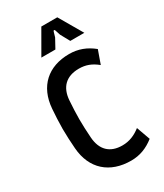

<svg xmlns="http://www.w3.org/2000/svg" viewBox="-230 -1023 964 1126"><g transform="rotate(-30 252.5 -460.5)"><path d="M312 12C372 12 422 -8 469 -45L436 -137C399 -108 360 -91 312 -91C228 -91 180 -138 174 -225C171 -273 169 -308 169 -350C169 -392 171 -428 174 -475C180 -562 229 -609 315 -609C361 -609 398 -595 437 -563L469 -653C421 -692 369 -712 308 -712C166 -712 73 -629 62 -484C59 -445 56 -392 56 -350C56 -308 59 -255 62 -216C73 -71 168 12 312 12ZM157 -775H252L286 -837L296 -871C299 -880 305 -880 308 -871L319 -837L353 -775H448L356 -933H248Z"/></g></svg>

Font: Finlandica Medium
Style: Regular
Weight: 500
Designer: Niklas Ekholm, Juho Hiilivirta, Jaakko Suomalainen
Foundry: Helsinki Type Studio
Version: Version 2.000;Glyphs 3.2 (3202)